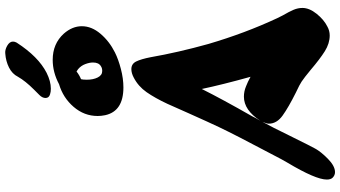

<svg xmlns="http://www.w3.org/2000/svg" viewBox="-300 -1021 1285 725"><g transform="rotate(-90 342.5 -658.5)"><path d="M415 -355Q385 -463 369 -539Q330 -461 266 -349Q261 -338 249 -318Q289 -380 340 -380Q360 -380 379 -372Q395 -366 415 -355ZM636 -255 647 -233Q661 -209 668 -192.5Q675 -176 675 -159Q675 -133 653 -105.5Q631 -78 605 -65Q589 -56 571 -56Q541 -56 511.5 -74.5Q482 -93 441 -128Q412 -152 397 -162Q387 -169 355 -184Q299 -212 268.5 -234Q238 -256 238 -286Q238 -294 245 -310Q226 -276 192 -206Q150 -121 144 -111Q132 -89 105 -62.5Q78 -36 55 -36Q43 -36 34 -45Q27 -52 27 -67Q27 -109 91 -216Q95 -224 104 -239L126 -281Q194 -409 225 -474Q243 -512 277 -588L313 -669Q335 -716 357 -747.5Q379 -779 412 -796Q429 -805 444 -805Q464 -805 473 -786.5Q482 -768 489 -732Q507 -629 539 -514Q580 -375 636 -255ZM479 -1102Q540 -1102 578 -1060Q606 -1028 606 -992Q606 -955 577.5 -921.5Q549 -888 507 -867Q481 -854 444.5 -844.5Q408 -835 375 -835Q285 -835 270 -904Q267 -919 267 -932Q267 -983 301.5 -1023Q336 -1063 387 -1078Q432 -1102 479 -1102ZM432 -1013ZM469 -950Q469 -963 463 -979Q457 -995 444 -1006L435 -1012Q421 -1001 406 -995Q404 -988 404 -973Q404 -949 412.5 -932Q421 -915 437 -915Q448 -915 455 -920Q469 -928 469 -950ZM335 -1129Q335 -1141 346 -1152Q350 -1156 366.5 -1172.5Q383 -1189 395 -1204Q407 -1219 415 -1233Q426 -1255 450 -1267Q474 -1279 502 -1281Q516 -1283 532 -1274Q548 -1265 548 -1252Q548 -1245 544 -1238Q491 -1156 430 -1125Q398 -1109 370 -1109Q358 -1109 349 -1112Q335 -1116 335 -1129Z"/></g></svg>

Font: Sedgwick Ave Display
Style: Regular
Weight: 400
Designer: Kevin Burke, Pedro Vergani
Foundry: Google, Inc.
Version: Version 1.000